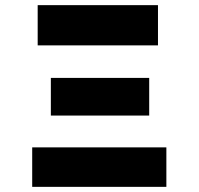

<svg xmlns="http://www.w3.org/2000/svg" viewBox="-20 -726 772 746"><path d="M105.1 0V-153.4H626.4V0ZM126.4 -549.7V-706H593.8V-549.7ZM177.6 -277V-423.3H559.7V-277Z"/></svg>

Font: Inter UI Black
Style: Regular
Weight: 900
Designer: Rasmus Andersson
Foundry: rsms
Version: 3.2;8d6f07862